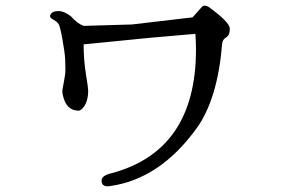

<svg xmlns="http://www.w3.org/2000/svg" viewBox="-20 -641 1040 675"><path d="M761 -487Q745 -293 672 -191Q543 -12 368 13Q363 14 359 14Q337 14 337 -6Q337 -24 372 -32Q668 -111 669 -465Q669 -492 667 -522Q587 -515 506 -508L274 -485Q274 -430 282 -381Q290 -332 290 -323Q290 -280 269 -259Q261 -251 256 -252Q211 -252 200 -311Q199 -316 199 -320.5Q199 -325 204.5 -352.5Q210 -380 210 -397Q210 -414 209 -434.5Q208 -455 199.5 -502.5Q191 -550 186 -556.5Q181 -563 177 -566L164 -574Q156 -579 156 -584.5Q156 -590 162.5 -596Q169 -602 187 -602Q205 -602 229 -584Q254 -556 275 -550Q359 -552 444 -555L657 -580L690 -617Q693 -621 700 -621Q707 -621 713 -617Q788 -563 788 -540Q788 -517 775 -509.5Q762 -502 761 -487Z"/></svg>

Font: Sawarabi Mincho
Style: Regular
Weight: 400
Version: Version 1.00